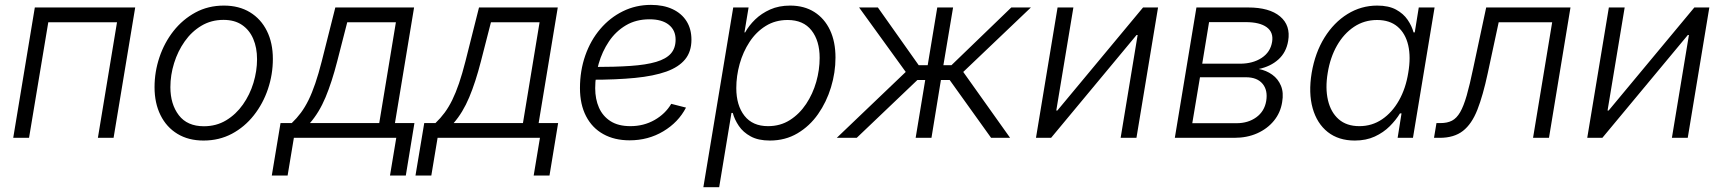

<svg xmlns="http://www.w3.org/2000/svg" viewBox="-20 -570 7123 794"><path d="M539.1 -539.1 449.7 0H384.8L463.9 -478H179.7L100.1 0H34.7L124 -539.1Z M821.8 11.2Q759.3 11.2 713.9 -16.4Q668.5 -43.9 643.8 -93.8Q619.1 -143.6 619.1 -209.5Q619.1 -272.9 639.4 -333.3Q659.7 -393.6 697.5 -441.7Q735.4 -489.7 788.1 -518.3Q840.8 -546.9 905.8 -546.9Q968.3 -546.9 1013.7 -519.3Q1059.1 -491.7 1083.7 -442.1Q1108.4 -392.6 1108.4 -326.2Q1108.4 -262.2 1088.1 -201.9Q1067.9 -141.6 1029.8 -93.3Q991.7 -44.9 939 -16.8Q886.2 11.2 821.8 11.2ZM823.2 -47.9Q874.5 -47.9 915.3 -72.5Q956.1 -97.2 984.6 -137.7Q1013.2 -178.2 1028.1 -227.3Q1043 -276.4 1043 -325.2Q1043 -372.6 1027.3 -409.2Q1011.7 -445.8 981 -466.8Q950.2 -487.8 904.3 -487.8Q853.5 -487.8 813 -463.6Q772.5 -439.5 743.9 -398.9Q715.3 -358.4 700 -309.1Q684.6 -259.8 684.6 -209.5Q684.6 -139.2 719.5 -93.5Q754.4 -47.9 823.2 -47.9Z M1104 155.8 1140.1 -61H1186.5Q1207.5 -81.1 1224.4 -103.8Q1241.2 -126.5 1255.9 -156.2Q1270.5 -186 1283.9 -225.3Q1297.4 -264.6 1310.5 -316.4L1366.7 -539.1H1692.4L1613.3 -61H1693.8L1658.2 155.8H1592.8L1618.7 0H1195.3L1169.4 155.8ZM1261.7 -61H1548.3L1617.2 -478H1416L1374.5 -316.4Q1352.5 -230.5 1326.2 -167.5Q1299.8 -104.5 1261.7 -61Z M1698.2 155.8 1734.4 -61H1780.8Q1801.8 -81.1 1818.6 -103.8Q1835.4 -126.5 1850.1 -156.2Q1864.7 -186 1878.2 -225.3Q1891.6 -264.6 1904.8 -316.4L1960.9 -539.1H2286.6L2207.5 -61H2288.1L2252.4 155.8H2187L2212.9 0H1789.6L1763.7 155.8ZM1856 -61H2142.6L2211.4 -478H2010.3L1968.8 -316.4Q1946.8 -230.5 1920.4 -167.5Q1894 -104.5 1856 -61Z M2583.5 10.3Q2521 10.3 2474.9 -15.4Q2428.7 -41 2403.6 -89.6Q2378.4 -138.2 2378.4 -205.6Q2378.4 -277.8 2400.4 -340.6Q2422.4 -403.3 2462.4 -450.2Q2502.4 -497.1 2555.9 -523.4Q2609.4 -549.8 2671.9 -549.8Q2723.6 -549.8 2761.2 -532.2Q2798.8 -514.6 2819.1 -482.4Q2839.4 -450.2 2839.4 -405.8Q2839.4 -356.4 2813.2 -324.5Q2787.1 -292.5 2735.4 -273.9Q2683.6 -255.4 2606 -247.8Q2528.3 -240.2 2425.3 -240.2L2433.1 -293Q2522.9 -293 2587.4 -297.4Q2651.9 -301.8 2693.1 -314Q2734.4 -326.2 2754.2 -348.4Q2773.9 -370.6 2773.9 -406.2Q2773.9 -445.3 2745.6 -467.8Q2717.3 -490.2 2666 -490.2Q2610.4 -490.2 2568.4 -465.3Q2526.4 -440.4 2498.3 -398.7Q2470.2 -356.9 2455.8 -306.6Q2441.4 -256.3 2441.4 -205.1Q2441.4 -160.2 2457 -124.8Q2472.7 -89.4 2504.9 -68.8Q2537.1 -48.3 2586.9 -48.3Q2642.1 -48.3 2686.8 -73.7Q2731.4 -99.1 2755.9 -140.6L2816.9 -125Q2785.2 -64 2722.9 -26.9Q2660.6 10.3 2583.5 10.3Z M2888.7 204.1 3012.2 -539.1H3075.7L3058.6 -436H3061.5Q3077.1 -464.4 3103 -489.5Q3128.9 -514.6 3165 -530.8Q3201.2 -546.9 3247.6 -546.9Q3305.7 -546.9 3347.7 -520.3Q3389.6 -493.7 3412.4 -445.6Q3435.1 -397.5 3435.1 -332Q3435.1 -270 3416.5 -209Q3397.9 -147.9 3363 -98.1Q3328.1 -48.3 3277.8 -18.6Q3227.5 11.2 3163.6 11.2Q3115.7 11.2 3084.5 -5.9Q3053.2 -22.9 3035.4 -49.3Q3017.6 -75.7 3010.3 -103H3004.9L2954.1 204.1ZM3156.2 -48.3Q3207 -48.3 3246.6 -73.5Q3286.1 -98.6 3313.7 -140.1Q3341.3 -181.6 3355.5 -231.4Q3369.6 -281.2 3369.6 -330.6Q3369.6 -401.4 3335.9 -444.3Q3302.2 -487.3 3237.3 -487.3Q3186 -487.3 3146.5 -462.6Q3106.9 -438 3079.8 -396.7Q3052.7 -355.5 3038.8 -305.7Q3024.9 -255.9 3024.9 -205.6Q3024.9 -134.3 3058.6 -91.3Q3092.3 -48.3 3156.2 -48.3Z M3440.4 0 3725.6 -272.5 3532.7 -539.1H3610.4L3779.3 -300.3H3816.4L3856 -539.1H3921.4L3881.3 -300.3H3914.6L4162.1 -539.1H4243.2L3963.4 -272.5L4157.2 0H4078.6L3907.2 -239.3H3871.1L3832 0H3766.6L3806.2 -239.3H3773.9L3522.9 0Z M4679.7 0H4614.3L4684.6 -425.3H4680.2L4326.7 0H4264.2L4353.5 -539.1H4418.9L4348.1 -112.8H4352.5L4707 -539.1H4769Z M4838.4 0 4927.7 -539.1H5141.6Q5229.5 -539.1 5273.7 -502Q5317.9 -464.8 5307.1 -400.9Q5299.3 -353.5 5266.8 -324.2Q5234.4 -294.9 5185.5 -284.7Q5216.8 -278.8 5241.2 -261.2Q5265.6 -243.7 5277.3 -215.3Q5289.1 -187 5282.2 -147.5Q5275.4 -104 5248.3 -70.8Q5221.2 -37.6 5179.2 -18.8Q5137.2 0 5084 0ZM4910.6 -60.5H5093.8Q5141.6 -60.5 5175.3 -85Q5209 -109.4 5216.3 -152.3Q5223.6 -196.8 5201.2 -223.6Q5178.7 -250.5 5132.3 -250.5H4942.4ZM4951.7 -306.6H5107.4Q5161.1 -306.6 5197.5 -330.6Q5233.9 -354.5 5240.7 -397Q5247.1 -436.5 5218.3 -457.5Q5189.5 -478.5 5131.8 -478.5H4980Z M5582.5 11.2Q5515.6 11.2 5470.9 -23.9Q5426.3 -59.1 5408.4 -122.3Q5390.6 -185.5 5404.3 -268.6Q5418.5 -352.1 5457.3 -414.6Q5496.1 -477.1 5552.5 -512Q5608.9 -546.9 5675.3 -546.9Q5722.7 -546.9 5753.2 -530.3Q5783.7 -513.7 5801 -488.3Q5818.4 -462.9 5825.7 -436H5830.6L5847.2 -539.1H5912.6L5823.2 0H5759.8L5775.9 -101.1H5769.5Q5752.9 -73.7 5727.1 -47.9Q5701.2 -22 5665.3 -5.4Q5629.4 11.2 5582.5 11.2ZM5601.6 -48.3Q5653.8 -48.3 5695.6 -76.7Q5737.3 -105 5765.4 -154.8Q5793.5 -204.6 5803.7 -269Q5814.9 -334 5803.5 -383.1Q5792 -432.1 5759.5 -459.7Q5727.1 -487.3 5674.8 -487.3Q5621.6 -487.3 5579.3 -459Q5537.1 -430.7 5509 -381.6Q5481 -332.5 5470.7 -269Q5460 -205.6 5471.7 -155.5Q5483.4 -105.5 5516.1 -76.9Q5548.8 -48.3 5601.6 -48.3Z M5910.2 0 5920.4 -61H5937Q5965.3 -61 5984.6 -71Q6003.9 -81.1 6018.3 -106Q6032.7 -130.9 6045.4 -175Q6058.1 -219.2 6072.3 -287.6L6126 -539.1H6474.6L6385.7 0H6319.8L6398.9 -478H6177.7L6132.3 -266.6Q6112.8 -175.3 6089.6 -116.2Q6066.4 -57.1 6029.8 -28.6Q5993.2 0 5933.6 0Z M6959.5 0H6894L6964.4 -425.3H6960L6606.4 0H6543.9L6633.3 -539.1H6698.7L6627.9 -112.8H6632.3L6986.8 -539.1H7048.8Z"/></svg>

Font: Inter 18pt Light
Style: Italic
Weight: 300
Italic angle: -9.3988°
Designer: Rasmus Andersson
Foundry: rsms
Version: Version 4.001;git-66647c0bb